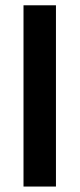

<svg xmlns="http://www.w3.org/2000/svg" viewBox="-20 -702 299 722"><path d="M190.4 -682.1V-0.5H68.4V-682.1Z"/></svg>

Font: Vazirmatn RD FD
Style: Bold
Weight: 700
Designer: Saber Rastikerdar
Foundry: Saber Rastikerdar
Version: Version 33.003